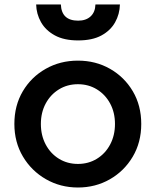

<svg xmlns="http://www.w3.org/2000/svg" viewBox="-20 -823 693 855"><path d="M327 12Q405 12 469 -24.5Q533 -61 571 -125Q609 -189 609 -271Q609 -353 571.5 -416.5Q534 -480 470 -516.5Q406 -553 327 -553Q248 -553 183.5 -516.5Q119 -480 81.5 -416.5Q44 -353 44 -271Q44 -190 82 -126Q120 -62 184.5 -25Q249 12 327 12ZM327 -93Q280 -93 242.5 -116Q205 -139 183.5 -179.5Q162 -220 162 -271Q162 -322 183.5 -362Q205 -402 242.5 -425Q280 -448 327 -448Q374 -448 411.5 -425Q449 -402 470.5 -362Q492 -322 492 -271Q492 -220 470.5 -179.5Q449 -139 411.5 -116Q374 -93 327 -93ZM328 -643Q391 -643 431.5 -665Q472 -687 492.5 -723.5Q513 -760 514 -803H405Q404 -769 383.5 -750Q363 -731 328 -731Q254 -731 251 -803H141Q142 -761 162.5 -724.5Q183 -688 224 -665.5Q265 -643 328 -643Z"/></svg>

Font: Custom Plus Jakarta Sans SemiBold
Style: Regular
Weight: 600
Designer: Gumpita Rahayu & FullSphere
Foundry: Tokotype & FullSphere
Version: Version 1.001;hotconv 1.0.117;makeotfexe 2.5.65602